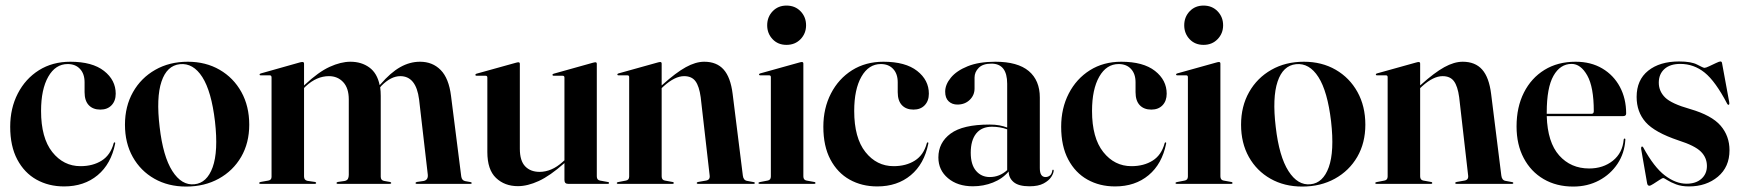

<svg xmlns="http://www.w3.org/2000/svg" viewBox="-20 -676 6407 706"><path d="M405.5 -331.5Q405.5 -305 390.2 -289Q375 -273 349 -273Q322 -273 306.5 -289.2Q291 -305.5 291 -337V-373.5Q291 -404.5 274.2 -422.5Q257.5 -440.5 229 -440.5Q184 -440.5 157.5 -394Q131 -347.5 131 -268Q131 -169 172.2 -117Q213.5 -65 276 -65Q321.5 -65 354 -85.5Q386.5 -106 398 -149.5Q399 -153 401.5 -152.5Q404.5 -152 403.5 -148Q388.5 -73 339 -31.8Q289.5 9.5 215.5 9.5Q159 9.5 114.2 -15.5Q69.5 -40.5 43.5 -89.5Q17.5 -138.5 17.5 -210Q17.5 -278 45.5 -332.2Q73.5 -386.5 123.2 -417.8Q173 -449 238.5 -449Q319.5 -449 362.5 -415.2Q405.5 -381.5 405.5 -331.5Z M670.5 -449Q736.5 -449 787.5 -419.5Q838.5 -390 867.5 -337.8Q896.5 -285.5 896.5 -217.5Q896.5 -150.5 866.8 -99.2Q837 -48 784.5 -19Q732 10 664.5 10Q598.5 10 547.8 -18.8Q497 -47.5 468.2 -98.8Q439.5 -150 439.5 -217.5Q439.5 -285 469 -337.2Q498.5 -389.5 550.8 -419.2Q603 -449 670.5 -449ZM695 1.5Q741 -3 762 -61.2Q783 -119.5 770.5 -229.5Q757.5 -340 724 -392.5Q690.5 -445 641.5 -440Q593.5 -435 573.8 -376Q554 -317 567 -209Q579.5 -100.5 613.8 -47Q648 6.5 695 1.5Z M1098 -441.5V-361.5L1100.5 -364Q1151 -411.5 1192.2 -430.2Q1233.5 -449 1268.5 -449Q1309 -449 1338 -428Q1367 -407 1376 -363L1378.5 -365.5Q1416.5 -409.5 1451.8 -429.2Q1487 -449 1524.5 -449Q1570.5 -449 1600.5 -418.5Q1630.5 -388 1638.5 -323L1676 -27.5Q1678 -12.5 1690.5 -10L1710 -6.5Q1714.5 -5.5 1714.5 -3Q1714.5 0 1710 0H1512Q1508 0 1508 -3Q1508 -5.5 1513 -7L1537.5 -10.5Q1555 -14 1553 -34L1521 -310.5Q1510 -396 1452 -396Q1417.5 -396 1382.5 -360.5L1378 -355Q1380 -340 1380 -323.5V-26Q1380 -12.5 1393.5 -10.5L1413.5 -7Q1418.5 -6 1418.5 -3Q1418.5 0 1412.5 0H1221.5Q1217.5 0 1217.5 -3Q1217.5 -6 1222.5 -7L1247 -10.5Q1256.5 -12.5 1259.5 -18.5Q1262.5 -24.5 1262.5 -33V-310.5Q1262.5 -352 1242 -374Q1221.5 -396 1189.5 -396Q1144.5 -396 1104.5 -359L1098 -352.5V-27Q1098 -13.5 1110.5 -11L1138 -7Q1142.5 -6 1142.5 -3Q1142.5 0 1137.5 0H937.5Q933 0 933 -3Q933 -5.5 938.5 -7L966.5 -12Q978.5 -14 978.5 -25.5V-391Q978.5 -399 972 -399H938Q934.5 -399 934.5 -402Q934.5 -404.5 939 -406L1082.5 -446.5Q1087.5 -448 1092.5 -448Q1098 -448 1098 -441.5Z M1772 -117V-391Q1772 -397.5 1765 -397.5H1732.5Q1728 -397.5 1728 -401Q1728 -403.5 1732 -405L1876 -445Q1883 -447 1886 -447Q1891.5 -447 1891.5 -441V-129Q1891.5 -85 1911 -64.5Q1930.5 -44 1964.5 -44Q1985.5 -44 2007 -53Q2028.5 -62 2050 -81.5L2055.5 -86.5V-391Q2055.5 -397.5 2048.5 -397.5H2016Q2011.5 -397.5 2011.5 -401Q2011.5 -403.5 2016 -405L2159 -445Q2166 -447 2169.5 -447Q2174.5 -447 2174.5 -441V-27.5Q2174.5 -14 2186.5 -12L2214 -7Q2219.5 -6.5 2219.5 -3Q2219.5 0 2215 0H2068.5Q2055.5 0 2055.5 -14.5V-76.5L2054.5 -75.5Q2002.5 -29.5 1961.2 -10.5Q1920 8.5 1884.5 8.5Q1835.5 8.5 1803.8 -21.8Q1772 -52 1772 -117Z M2413 -442V-362L2416 -364.5Q2465.5 -409 2501.8 -429Q2538 -449 2569.5 -449Q2615.5 -449 2641 -420.2Q2666.5 -391.5 2674 -330.5L2711.5 -30.5Q2713.5 -13.5 2726.5 -11L2751 -6.5Q2755.5 -6 2755.5 -3Q2755.5 0 2751.5 0H2546.5Q2542 0 2542 -3Q2542 -6 2547.5 -7L2576 -12Q2591.5 -14.5 2589.5 -30.5L2556.5 -318.5Q2551 -359 2537.2 -377.5Q2523.5 -396 2495.5 -396Q2461.5 -396 2420.5 -359L2413 -352V-27.5Q2413 -14 2425 -12L2452.5 -7Q2457.5 -6.5 2457.5 -3Q2457.5 0 2453.5 0H2252Q2248 0 2248 -3Q2248 -5.5 2253 -6.5L2281.5 -12Q2293.5 -14 2293.5 -27V-392.5Q2293.5 -399 2287 -399H2254.5Q2250 -399 2250 -402.5Q2250 -404.5 2254 -406L2397.5 -446Q2404.5 -448 2407.5 -448Q2413 -448 2413 -442Z M2872 -511Q2840.5 -511 2820.8 -532Q2801 -553 2801 -583Q2801 -613.5 2821 -634.5Q2841 -655.5 2872 -655.5Q2903.5 -655.5 2923.8 -634.5Q2944 -613.5 2944 -583Q2944 -553 2923.8 -532Q2903.5 -511 2872 -511ZM2934 -442V-27.5Q2934 -14 2946 -12L2973.5 -7Q2978.5 -6.5 2978.5 -3Q2978.5 0 2974.5 0H2773Q2769 0 2769 -3Q2769 -5.5 2774 -6.5L2802.5 -12Q2814.5 -14 2814.5 -27V-392.5Q2814.5 -399 2808 -399H2775.5Q2771 -399 2771 -402.5Q2771 -404.5 2775 -406L2918.5 -446Q2925.5 -448 2928.5 -448Q2934 -448 2934 -442Z M3395.5 -331.5Q3395.5 -305 3380.2 -289Q3365 -273 3339 -273Q3312 -273 3296.5 -289.2Q3281 -305.5 3281 -337V-373.5Q3281 -404.5 3264.2 -422.5Q3247.5 -440.5 3219 -440.5Q3174 -440.5 3147.5 -394Q3121 -347.5 3121 -268Q3121 -169 3162.2 -117Q3203.5 -65 3266 -65Q3311.5 -65 3344 -85.5Q3376.5 -106 3388 -149.5Q3389 -153 3391.5 -152.5Q3394.5 -152 3393.5 -148Q3378.5 -73 3329 -31.8Q3279.5 9.5 3205.5 9.5Q3149 9.5 3104.2 -15.5Q3059.5 -40.5 3033.5 -89.5Q3007.5 -138.5 3007.5 -210Q3007.5 -278 3035.5 -332.2Q3063.5 -386.5 3113.2 -417.8Q3163 -449 3228.5 -449Q3309.5 -449 3352.5 -415.2Q3395.5 -381.5 3395.5 -331.5Z M3430.5 -97Q3430.5 -151.5 3475.5 -184.8Q3520.5 -218 3618.5 -218Q3639.5 -218 3655 -215Q3670.5 -212 3683.5 -207V-368Q3683.5 -442 3625.5 -442Q3594 -442 3578.8 -426.5Q3563.5 -411 3563.5 -391V-350.5Q3563.5 -326 3545.8 -308.8Q3528 -291.5 3500.5 -291.5Q3481 -291.5 3468.2 -303.5Q3455.5 -315.5 3455.5 -339Q3455.5 -365 3476.5 -390.5Q3497.5 -416 3538.5 -432.5Q3579.5 -449 3640 -449Q3722 -449 3762.8 -414.8Q3803.5 -380.5 3803.5 -317.5V-58Q3803.5 -25 3824.5 -25Q3833.5 -25 3840.5 -30.5Q3847.5 -36 3849.5 -49Q3849.5 -52 3852 -52Q3854.5 -52 3854.5 -49Q3854.5 -39.5 3845.8 -25.8Q3837 -12 3817.5 -1.5Q3798 9 3765.5 9Q3725.5 9 3707.2 -6.5Q3689 -22 3689 -45.5Q3666 -18.5 3631.2 -4.8Q3596.5 9 3557.5 9Q3501 9 3465.8 -20.8Q3430.5 -50.5 3430.5 -97ZM3549.5 -114.5Q3549.5 -70.5 3569 -47.8Q3588.5 -25 3619.5 -25Q3655.5 -25 3683.5 -50.5V-200.5Q3657 -210 3627.5 -210Q3589.5 -210 3569.5 -185Q3549.5 -160 3549.5 -114.5Z M4270 -331.5Q4270 -305 4254.8 -289Q4239.5 -273 4213.5 -273Q4186.5 -273 4171 -289.2Q4155.5 -305.5 4155.5 -337V-373.5Q4155.5 -404.5 4138.8 -422.5Q4122 -440.5 4093.5 -440.5Q4048.5 -440.5 4022 -394Q3995.5 -347.5 3995.5 -268Q3995.5 -169 4036.8 -117Q4078 -65 4140.5 -65Q4186 -65 4218.5 -85.5Q4251 -106 4262.5 -149.5Q4263.5 -153 4266 -152.5Q4269 -152 4268 -148Q4253 -73 4203.5 -31.8Q4154 9.5 4080 9.5Q4023.5 9.5 3978.8 -15.5Q3934 -40.5 3908 -89.5Q3882 -138.5 3882 -210Q3882 -278 3910 -332.2Q3938 -386.5 3987.8 -417.8Q4037.5 -449 4103 -449Q4184 -449 4227 -415.2Q4270 -381.5 4270 -331.5Z M4405.5 -511Q4374 -511 4354.2 -532Q4334.5 -553 4334.5 -583Q4334.5 -613.5 4354.5 -634.5Q4374.5 -655.5 4405.5 -655.5Q4437 -655.5 4457.2 -634.5Q4477.5 -613.5 4477.5 -583Q4477.5 -553 4457.2 -532Q4437 -511 4405.5 -511ZM4467.5 -442V-27.5Q4467.5 -14 4479.5 -12L4507 -7Q4512 -6.5 4512 -3Q4512 0 4508 0H4306.5Q4302.5 0 4302.5 -3Q4302.5 -5.5 4307.5 -6.5L4336 -12Q4348 -14 4348 -27V-392.5Q4348 -399 4341.5 -399H4309Q4304.5 -399 4304.5 -402.5Q4304.5 -404.5 4308.5 -406L4452 -446Q4459 -448 4462 -448Q4467.5 -448 4467.5 -442Z M4774.5 -449Q4840.5 -449 4891.5 -419.5Q4942.5 -390 4971.5 -337.8Q5000.5 -285.5 5000.5 -217.5Q5000.5 -150.5 4970.8 -99.2Q4941 -48 4888.5 -19Q4836 10 4768.5 10Q4702.5 10 4651.8 -18.8Q4601 -47.5 4572.2 -98.8Q4543.5 -150 4543.5 -217.5Q4543.5 -285 4573 -337.2Q4602.5 -389.5 4654.8 -419.2Q4707 -449 4774.5 -449ZM4799 1.5Q4845 -3 4866 -61.2Q4887 -119.5 4874.5 -229.5Q4861.5 -340 4828 -392.5Q4794.5 -445 4745.5 -440Q4697.5 -435 4677.8 -376Q4658 -317 4671 -209Q4683.5 -100.5 4717.8 -47Q4752 6.5 4799 1.5Z M5202 -442V-362L5205 -364.5Q5254.5 -409 5290.8 -429Q5327 -449 5358.5 -449Q5404.5 -449 5430 -420.2Q5455.5 -391.5 5463 -330.5L5500.5 -30.5Q5502.5 -13.5 5515.5 -11L5540 -6.5Q5544.5 -6 5544.5 -3Q5544.5 0 5540.5 0H5335.5Q5331 0 5331 -3Q5331 -6 5336.5 -7L5365 -12Q5380.5 -14.5 5378.5 -30.5L5345.5 -318.5Q5340 -359 5326.2 -377.5Q5312.5 -396 5284.5 -396Q5250.5 -396 5209.5 -359L5202 -352V-27.5Q5202 -14 5214 -12L5241.5 -7Q5246.5 -6.5 5246.5 -3Q5246.5 0 5242.5 0H5041Q5037 0 5037 -3Q5037 -5.5 5042 -6.5L5070.5 -12Q5082.5 -14 5082.5 -27V-392.5Q5082.5 -399 5076 -399H5043.5Q5039 -399 5039 -402.5Q5039 -404.5 5043 -406L5186.5 -446Q5193.5 -448 5196.5 -448Q5202 -448 5202 -442Z M5959.5 -258.5Q5959.5 -249 5948 -249H5667.5Q5670.5 -152.5 5713.2 -104.5Q5756 -56.5 5823.5 -56.5Q5875 -56.5 5910.8 -85.2Q5946.5 -114 5950.5 -163Q5951 -166.5 5953.5 -166.5Q5957 -166.5 5956.5 -162Q5953.5 -112.5 5927.8 -73.8Q5902 -35 5859.8 -12.5Q5817.5 10 5765 10Q5703 10 5656 -17.5Q5609 -45 5582.8 -94.8Q5556.5 -144.5 5556.5 -211Q5556.5 -282 5583.5 -335.5Q5610.5 -389 5659.2 -419Q5708 -449 5773.5 -449Q5830 -449 5871.8 -424.2Q5913.5 -399.5 5936.5 -356.5Q5959.5 -313.5 5959.5 -258.5ZM5667.5 -262.5Q5667.5 -260 5667.5 -257.5H5832Q5840.5 -257.5 5840.5 -267Q5840.5 -356 5816.5 -398.5Q5792.5 -441 5759 -441Q5717 -441 5692.2 -397.2Q5667.5 -353.5 5667.5 -262.5Z M6181.5 -0.5Q6216 -0.5 6236.2 -18.5Q6256.5 -36.5 6256.5 -65.5Q6256.5 -96.5 6234.2 -118.5Q6212 -140.5 6152.5 -159.5Q6064.5 -189 6031.2 -226.8Q5998 -264.5 5998 -319.5Q5998 -382 6040.5 -416Q6083 -450 6154 -450Q6199.5 -450 6221.2 -438.2Q6243 -426.5 6247.5 -426.5Q6252.5 -426.5 6265 -432.5Q6277.5 -438.5 6289.8 -444.2Q6302 -450 6306 -450Q6311 -450 6312 -444.5L6338.5 -300.5Q6340 -292.5 6337 -291Q6334 -289.5 6331.5 -293.5Q6288 -377 6248.2 -409Q6208.5 -441 6158.5 -441Q6121 -441 6100.2 -422.2Q6079.5 -403.5 6079.5 -372Q6079.5 -340.5 6102.8 -317.5Q6126 -294.5 6195 -275Q6274 -252 6306.8 -214Q6339.5 -176 6339.5 -123.5Q6339.5 -62 6296.8 -26.2Q6254 9.5 6190.5 9.5Q6163 9.5 6142.8 1.8Q6122.5 -6 6110.5 -13.8Q6098.5 -21.5 6095.5 -21.5Q6093 -21.5 6082.2 -14.5Q6071.5 -7.5 6060.2 -0.2Q6049 7 6045 7Q6038 7 6036.5 -2.5L6015 -126Q6013.5 -135 6017 -137Q6018.5 -138.5 6022 -134.5Q6062 -61 6102 -30.8Q6142 -0.5 6181.5 -0.5Z"/></svg>

Font: Fraunces 144pt S000 SemiBold
Style: Regular
Weight: 600
Version: Version 1.000; ttfautohint (v1.8.3)